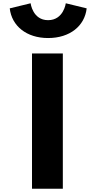

<svg xmlns="http://www.w3.org/2000/svg" viewBox="-20 -1151 588 1171"><path d="M381.3 -1131C381.3 -1131 368 -1028 273.2 -1028C179.2 -1028 166.7 -1131 166.7 -1131L39.4 -1100C51.4 -993 141.4 -919 273.2 -919C406.6 -919 496.6 -993 508.6 -1100ZM363.2 -825H175.2V0H363.2Z"/></svg>

Font: Hussar
Style: BdSuprExt
Weight: 700
Foundry: Cannot Into Space Fonts
Version: Version 2.00